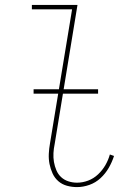

<svg xmlns="http://www.w3.org/2000/svg" viewBox="-20 -755 540 783"><path d="M294 8Q273 8 253 2.5Q233 -3 218 -16Q203 -29 194.5 -47.5Q186 -66 182 -86Q178 -106 179 -127.5Q180 -149 184 -171L274 -717H110V-735H296L203 -168Q199 -149 198 -130.5Q197 -112 200 -94.5Q203 -77 210 -60.5Q217 -44 229.5 -32.5Q242 -21 259 -15.5Q276 -10 294 -10Q317 -10 339.5 -18.5Q362 -27 380 -44Q398 -61 410 -82Q422 -103 428 -125L445 -119Q437 -94 423.5 -70.5Q410 -47 390 -28.5Q370 -10 344.5 -1Q319 8 294 8ZM117 -373V-391H380V-373Z"/></svg>

Font: Iosevka Curly Thin
Style: Italic
Weight: 100
Italic angle: -9°
Monospace: yes
Designer: Belleve Invis
Foundry: Belleve Invis
Version: Version 22.1.2; ttfautohint (v1.8.4)